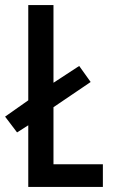

<svg xmlns="http://www.w3.org/2000/svg" viewBox="-31 -734 443 754"><path d="M80 0H373V-89H179V-313L325 -412L280 -475L179 -409V-714H80V-340L-11 -276L36 -214L80 -242Z"/></svg>

Font: Noto Sans Khmer ExtraCondensed Medium
Style: Regular
Weight: 500
Width: 2
Designer: Danh Hong and the Monotype Design Team
Foundry: Monotype Imaging Inc.
Version: Version 2.004